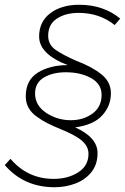

<svg xmlns="http://www.w3.org/2000/svg" viewBox="-41 -707 524 805"><path d="M188 78Q59 78 -21 -15L3 -41Q75 43 184 43Q244 43 287 15.5Q330 -12 330 -62Q330 -93 302.8 -116.8Q275.5 -140.5 212 -166Q179.5 -179.5 157.2 -190.8Q135 -202 116 -216Q67 -249 67 -303Q67 -371 117.5 -402.5Q168 -434 243 -434Q123 -480 123 -554Q123 -616 169.8 -651.5Q216.5 -687 291 -687Q393 -687 463 -629L440 -602Q376 -653 289 -653Q234 -653 197.5 -629Q161 -605 161 -557Q161 -520 191.5 -498.5Q222 -477 279 -452Q343 -428 383.5 -396Q424 -364 424 -316Q424 -263 387.5 -223Q351 -183 274 -173Q368 -131 368 -65Q368 -18 342.8 14Q317.5 46 276.2 62Q235 78 188 78ZM256 -203Q309 -203 347 -231Q385 -259 385 -309Q385 -355 341 -379.5Q297 -404 235 -404Q180 -404 143 -382Q106 -360 106 -315Q106 -265 152.5 -234Q199 -203 256 -203Z"/></svg>

Font: Argentum Sans ExtraLight
Style: Italic
Weight: 200
Italic angle: -11°
Designer: Julieta Ulanovsky (font), Cristiano Sobral (main changes and remaster)
Foundry: Julieta Ulanovsky (font), Cristiano Sobral (main changes and remaster)
Version: Version 2.007;June 15, 2022;FontCreator 14.0.0.2814 64-bit; 